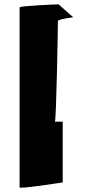

<svg xmlns="http://www.w3.org/2000/svg" viewBox="-20 -745 406 882"><path d="M70 116C70 124 268 93 268 93V-186H232C239 -186 246 -638 246 -648C246 -658 324 -666 316 -666L249 -725C238 -725 70 -718 70 -711Z"/></svg>

Font: Ampere
Style: SuExt
Weight: 400
Version: Version 1